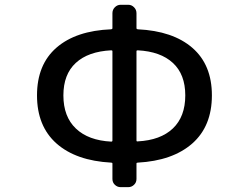

<svg xmlns="http://www.w3.org/2000/svg" viewBox="-20 -770 1040 803"><path d="M555.7 -559.6Q550.8 -559.6 550.8 -555.7V-182.6Q550.8 -177.7 555.7 -178.7Q651.4 -183.6 703.1 -232.9Q754.9 -282.2 754.9 -371.1Q754.9 -459 703.1 -506.8Q651.4 -554.7 555.7 -559.6ZM445.3 -177.7Q450.2 -177.7 450.2 -182.6V-555.7Q450.2 -559.6 445.3 -559.6Q348.6 -554.7 296.9 -506.8Q245.1 -459 245.1 -371.1Q245.1 -282.2 297.4 -232.4Q349.6 -182.6 445.3 -177.7ZM516.6 -750Q530.3 -750 540.5 -739.7Q550.8 -729.5 550.8 -714.8V-652.3Q550.8 -648.4 555.7 -647.5Q703.1 -640.6 784.7 -569.8Q866.2 -499 866.2 -371.1Q866.2 -242.2 784.2 -169.9Q702.1 -97.7 555.7 -89.8Q550.8 -89.8 550.8 -85.9V-21.5Q550.8 -6.8 540.5 2.9Q530.3 12.7 516.6 12.7H484.4Q470.7 12.7 460.4 2.9Q450.2 -6.8 450.2 -21.5V-85.9Q450.2 -89.8 445.3 -89.8Q297.9 -97.7 216.3 -169.9Q134.8 -242.2 134.8 -371.1Q134.8 -500 216.3 -570.8Q297.9 -641.6 445.3 -647.5Q450.2 -648.4 450.2 -652.3V-714.8Q450.2 -729.5 460.4 -739.7Q470.7 -750 484.4 -750Z"/></svg>

Font: Gen Jyuu Gothic L Monospace Medium
Style: Regular
Weight: 500
Designer: [Source Han Sans]
Ryoko NISHIZUKA  (kana & ideographs); Paul D. Hunt (Latin, Greek & Cyrillic); Wenlong ZHANG  (bopomofo
Version: Version 1.002.20150607